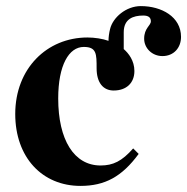

<svg xmlns="http://www.w3.org/2000/svg" viewBox="-20 -596 614 630"><path d="M417 -109C380 -67 351 -53 310 -53C223 -53 171 -137 171 -273C171 -382 206 -442 255 -442C297 -442 297 -419 297 -372C297 -324 319 -299 353 -299C395 -299 421 -324 421 -363C421 -397 402 -421 386 -435V-490C386 -534 417 -545 450 -545C468 -545 475 -538 475 -526C475 -512 453 -504 453 -469C453 -438 479 -412 513 -412C550 -412 574 -439 574 -475C574 -541 510 -576 442 -576C394 -576 350 -539 341 -500C338 -488 336 -474 336 -462C317 -469 290 -473 267 -473C134 -473 30 -371 30 -222C30 -79 119 14 244 14C324 14 380 -16 435 -91Z"/></svg>

Font: XITS
Style: Bold
Weight: 700
Designer: MicroPress Inc., with final additions and corrections provided by Coen Hoffman, Elsevier (retired)
Version: Version 1.107